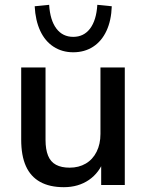

<svg xmlns="http://www.w3.org/2000/svg" viewBox="-20 -768 609 797"><path d="M245 9Q186 9 146.5 -13Q107 -35 87.5 -78.5Q68 -122 68 -188V-488H169V-187Q169 -148 179.5 -122Q190 -96 212.5 -84Q235 -72 269 -72Q307 -72 336 -89Q365 -106 381 -138Q397 -170 397 -212V-488H498V0H400V-107H413Q393 -51 349 -21Q305 9 245 9ZM284 -551Q238 -551 202.5 -574Q167 -597 147 -640Q127 -683 124 -742L184 -748Q188 -684 214 -649.5Q240 -615 284 -615Q328 -615 354 -649.5Q380 -684 384 -748L444 -742Q442 -683 422 -640Q402 -597 366.5 -574Q331 -551 284 -551Z"/></svg>

Font: Nunito Sans 12pt ExtraLight SemiBold
Style: Regular
Weight: 600
Version: Version 3.101;gftools[0.9.27]